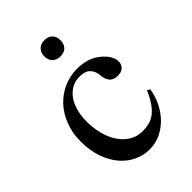

<svg xmlns="http://www.w3.org/2000/svg" viewBox="-198 -737 840 840"><g transform="rotate(-45 222.0 -317.0)"><path d="M410.6 -169.9Q404.3 -129.4 386.7 -95.5Q369.1 -61.5 344 -37.1Q318.8 -12.7 288.1 1Q257.3 14.6 224.1 14.6Q184.6 14.6 149.9 -2.2Q115.2 -19 89.4 -50Q63.5 -81.1 48.6 -125Q33.7 -168.9 33.7 -223.1Q33.7 -276.4 50.8 -320.1Q67.9 -363.8 96.9 -394.8Q126 -425.8 164.8 -442.9Q203.6 -460 247.1 -460Q314 -460 356 -425.3Q377 -408.2 388.2 -390.1Q399.4 -372.1 399.4 -353.5Q399.4 -336.4 387.9 -324.2Q376.5 -312 353.5 -312Q346.2 -312 337.4 -313.5Q328.6 -314.9 320.6 -320.6Q312.5 -326.2 306.6 -337.6Q300.8 -349.1 299.3 -369.1Q296.9 -395.5 281 -411.9Q265.1 -428.2 231.4 -428.2Q203.6 -428.2 181.6 -415.8Q159.7 -403.3 144.5 -381.6Q129.4 -359.9 121.6 -330.1Q113.8 -300.3 113.8 -265.6Q113.8 -226.1 123.3 -189.5Q132.8 -152.8 151.4 -124.8Q169.9 -96.7 196.8 -80.1Q223.6 -63.5 258.8 -63.5Q279.3 -63.5 298.1 -68.1Q316.9 -72.8 334 -85.4Q351.1 -98.1 366.9 -120.4Q382.8 -142.6 397.5 -177.2ZM284.7 -599.6Q284.7 -575.7 271.5 -562.5Q258.3 -549.3 234.4 -549.3Q211.9 -549.3 198.2 -563Q184.6 -576.7 184.6 -599.6Q184.6 -622.1 198.2 -635.7Q211.9 -649.4 234.4 -649.4Q258.3 -649.4 271.5 -636.2Q284.7 -623 284.7 -599.6Z"/></g></svg>

Font: Doulos SIL Am
Style: Regular
Weight: 400
Designer: Walt Agee, Victor Gaultney, Peter Martin, Debbi Hosken, Becca Hirsbrunner
Foundry: SIL International
Version: Version 5.000